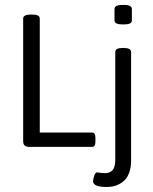

<svg xmlns="http://www.w3.org/2000/svg" viewBox="-20 -589 614 770"><path d="M470.1 -491.1Q439.2 -491.1 439.2 -507.3V-552.1Q439.2 -569.2 470.1 -569.2H478.8Q508.9 -569.2 508.9 -552.1V-507.3Q508.9 -491.1 478.8 -491.1ZM95.9 0Q72.9 0 72.9 -22.6V-514.5Q72.9 -530.7 103.8 -530.7H109.4Q139.5 -530.7 139.5 -514.5V-57.5H348.4Q356.3 -57.5 359.5 -52.1Q362.7 -46.8 362.7 -34.9V-22.6Q362.7 -10.3 359.5 -5.2Q356.3 0 348.4 0ZM408.2 160.9Q353.2 160.9 353.2 137.9Q353.2 130 357.7 116.1Q362.3 102.3 369.4 102.3Q370.6 102.3 379.9 103.8Q389.2 105.4 401.9 105.4Q420.5 105.4 431.4 93.3Q442.3 81.3 442.3 50.3V-380.9Q442.3 -396.7 472.5 -396.7H475.6Q505.7 -396.7 505.7 -380.9V55.9Q505.7 80.9 499.2 100.3Q492.7 119.7 482.6 130.8Q472.5 141.9 458.8 149Q445.1 156.2 433 158.5Q420.9 160.9 408.2 160.9Z"/></svg>

Font: Jaldi
Style: Regular
Weight: 400
Designer: Pablo Cosgaya and Nicolas Silva
Foundry: Omnibus-Type
Version: Version 1.001;PS 001.001;hotconv 1.0.70;makeotf.lib2.5.58329